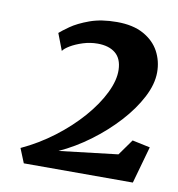

<svg xmlns="http://www.w3.org/2000/svg" viewBox="-62 -965 555 600"><g transform="rotate(10 215.5 -665.0)"><path d="M52 -422.5 33.5 -468Q87.5 -493 135 -529Q182.5 -565 218.5 -606.2Q254.5 -647.5 274.2 -688Q294 -728.5 293 -761.5Q292 -797 271.2 -814Q250.5 -831 214.5 -831Q191 -831 168.2 -823.8Q145.5 -816.5 129.2 -806.8Q113 -797 108 -789L87.5 -842.5Q95.5 -850 117.8 -865.8Q140 -881.5 176.5 -894.8Q213 -908 262.5 -908Q313.5 -908 347 -889.5Q380.5 -871 396.8 -840.8Q413 -810.5 413 -775Q413 -737 391 -694.8Q369 -652.5 331.8 -611.8Q294.5 -571 248 -536.5Q201.5 -502 152 -479.5L338.5 -501.5L374.5 -552L431 -540L398 -422.5Z"/></g></svg>

Font: Merriweather Light 18pt Black
Style: Italic
Weight: 900
Italic angle: -7.8°
Version: Version 2.101